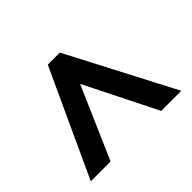

<svg xmlns="http://www.w3.org/2000/svg" viewBox="-109 -881 789 789"><g transform="rotate(-45 286.0 -486.0)"><path d="M23 -254H138L275 -568L432 -254H549L307 -718H237Z"/></g></svg>

Font: Noto Traditional Nushu
Style: Bold
Weight: 700
Designer: LIU Zhao
Foundry: LiuZhao Studio
Version: Version 2.003